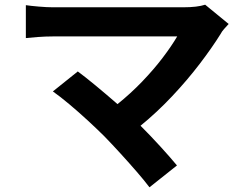

<svg xmlns="http://www.w3.org/2000/svg" viewBox="-20 -732 1040 817"><path d="M853 -712 953 -630Q942 -618 933 -608Q924 -598 919 -588Q883 -530 830 -460.5Q777 -391 712.5 -322.5Q648 -254 578 -197Q621 -154 662.5 -108.5Q704 -63 733 -28L616 65Q595 37 562.5 -0.5Q530 -38 494 -77.5Q458 -117 425 -151Q396 -180 356 -217Q316 -254 275.5 -288Q235 -322 205 -343L311 -428Q341 -406 387 -368Q433 -330 480 -289Q536 -334 585 -385Q634 -436 672 -486Q710 -536 734 -577H205Q175 -577 140.5 -574.5Q106 -572 90 -570V-710Q110 -707 145 -704Q180 -701 205 -701H760Q820 -701 853 -712Z"/></svg>

Font: Noto IKEA Simplified Chinese
Style: Bold
Weight: 700
Designer: Monotype Design Team
Foundry: Monotype Imaging Inc.
Version: Version 1.100